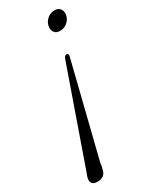

<svg xmlns="http://www.w3.org/2000/svg" viewBox="-204 -598 650 817"><g transform="rotate(-30 121.0 -190.0)"><path d="M17 171.5Q0 171.5 -7 164Q-14 156.5 -13.5 145.5Q-13 138 -10 128.8Q-7 119.5 -2.5 108.5L158 -349Q163.5 -364.5 173 -364.5Q183.5 -364.5 180 -348.5L66.5 108.5Q65.5 117.5 64.2 124.8Q63 132 60.5 139.5Q53 171.5 17 171.5ZM222 -552Q240.5 -552 249.2 -540.2Q258 -528.5 255.5 -511.5Q252.5 -491.5 236.5 -477.8Q220.5 -464 200 -464Q181.5 -464 172.8 -475.8Q164 -487.5 167 -504.5Q169.5 -523.5 185.2 -537.8Q201 -552 222 -552Z"/></g></svg>

Font: Fraunces 144pt S050 Light
Style: Italic
Weight: 300
Italic angle: -16°
Version: Version 1.000; ttfautohint (v1.8.3)